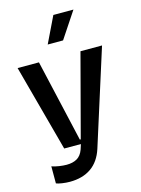

<svg xmlns="http://www.w3.org/2000/svg" viewBox="-145 -882 856 1167"><g transform="rotate(-15 283.0 -298.0)"><path d="M145.6 204.5Q121.8 204.5 96.6 200.6Q71.4 196.7 60.4 191.8V84.5Q80.6 91.6 106.7 95.5Q132.8 99.4 153.4 99.4Q192.5 99.4 218.9 84.2Q245.4 68.9 258.5 32.7L269.2 0H164.1L17 -545.5H151.3L269.9 -27.7H275.6L412.6 -545.5H548.3L358 54.7Q333.8 129.6 280 167.1Q226.2 204.5 145.6 204.5ZM230.8 -636.4 310.4 -801.1H436.8L327.4 -636.4Z"/></g></svg>

Font: Riot Sans
Style: Regular
Weight: 400
Designer: Rasmus Andersson
Foundry: rsms
Version: Version 3.005